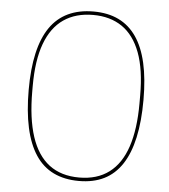

<svg xmlns="http://www.w3.org/2000/svg" viewBox="-53 -771 735 833"><g transform="rotate(5 315.0 -354.0)"><path d="M321 15Q258 15 210.5 -8Q163 -31 132 -78Q101 -125 85.5 -195.5Q70 -266 70 -360Q70 -452 85.5 -520Q101 -588 132 -633Q163 -678 210.5 -700.5Q258 -723 321 -723Q384 -723 430.5 -700.5Q477 -678 508 -633Q539 -588 554.5 -520Q570 -452 570 -360Q570 -266 554.5 -195.5Q539 -125 508 -78Q477 -31 430.5 -8Q384 15 321 15ZM321 0Q399 0 451 -39Q503 -78 528.5 -154.5Q554 -231 554 -343V-377Q554 -491 526.5 -564Q499 -637 447 -672.5Q395 -708 321 -708Q245 -708 192.5 -672Q140 -636 113 -563Q86 -490 86 -379V-355Q86 -237 112 -158Q138 -79 190 -39.5Q242 0 321 0Z"/></g></svg>

Font: Kalnia Thin
Style: Regular
Weight: 100
Version: Version 1.105